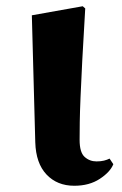

<svg xmlns="http://www.w3.org/2000/svg" viewBox="-20 -579 390 615"><path d="M218 16Q163 16 129 -20Q95 -56 93 -123L82 -530L245 -559L253 -552Q247 -454 243.5 -385Q240 -316 238 -268.5Q236 -221 235.5 -188.5Q235 -156 235 -131Q235 -91 251 -76.5Q267 -62 289 -62Q303 -62 313 -64.5Q323 -67 331 -71L343 -53Q333 -28 299.5 -6Q266 16 218 16Z"/></svg>

Font: Early Summer Mincho Heavy
Style: Regular
Weight: 900
Designer: GuiWonder
Version: Version 1.002